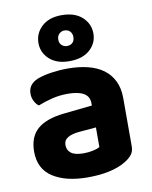

<svg xmlns="http://www.w3.org/2000/svg" viewBox="-85 -808 705 888"><g transform="rotate(-10 267.5 -364.0)"><path d="M256 -97Q278 -97 299.5 -101.5Q321 -106 332 -113V-205L250 -198Q218 -195 198.5 -183.5Q179 -172 179 -149Q179 -125 197 -111Q215 -97 256 -97ZM250 -496Q302 -496 344.5 -485.5Q387 -475 417 -453Q447 -431 463.5 -397Q480 -363 480 -317V-91Q480 -65 466.5 -49.5Q453 -34 434 -23Q403 -4 358 6Q313 16 256 16Q153 16 92 -23.5Q31 -63 31 -144Q31 -213 72 -249Q113 -285 198 -294L331 -308V-319Q331 -351 305 -366Q279 -381 230 -381Q192 -381 155.5 -372Q119 -363 90 -351Q78 -359 69.5 -375.5Q61 -392 61 -411Q61 -455 107 -474Q136 -485 174.5 -490.5Q213 -496 250 -496ZM138 -635Q138 -681 172 -712.5Q206 -744 265 -744Q327 -744 361.5 -712.5Q396 -681 396 -635Q396 -590 361.5 -559Q327 -528 265 -528Q206 -528 172 -559Q138 -590 138 -635ZM231 -635Q231 -618 241.5 -608.5Q252 -599 266 -599Q282 -599 292 -608.5Q302 -618 302 -635Q302 -652 292 -662Q282 -672 266 -672Q252 -672 241.5 -662Q231 -652 231 -635Z"/></g></svg>

Font: Baloo Bhaina 2
Style: Bold
Weight: 700
Designer: Yesha Goshar, Manish Minz, Shuchita Grover and Ek Type
Foundry: Ek Type
Version: Version 1.640;hotconv 1.0.111;makeotfexe 2.5.65597; ttfautoh